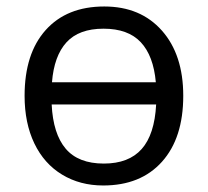

<svg xmlns="http://www.w3.org/2000/svg" viewBox="-20 -565 644 595"><path d="M547.9 -268.1Q547.9 -137.2 481.9 -63.7Q416 9.8 299.8 9.8Q228 9.8 172.4 -23.9Q116.7 -57.6 86.4 -120.6Q56.2 -183.6 56.2 -268.1Q56.2 -398.9 121.6 -471.9Q187 -544.9 303.2 -544.9Q415.5 -544.9 481.7 -470.2Q547.9 -395.5 547.9 -268.1ZM301.8 -58.1Q378.9 -58.1 418.9 -103Q459 -147.9 463.9 -241.2H140.1Q144.5 -150.4 183.6 -104.2Q222.7 -58.1 301.8 -58.1ZM300.8 -476.1Q224.6 -476.1 186 -433.8Q147.5 -391.6 141.1 -310.1H462.9Q455.6 -392.1 416.3 -434.1Q377 -476.1 300.8 -476.1Z"/></svg>

Font: XL-Viking
Style: Regular
Weight: 400
Foundry: Ascender Corporation
Version: Version 1.10 March 23, 2015